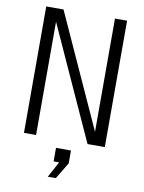

<svg xmlns="http://www.w3.org/2000/svg" viewBox="-99 -778 798 1062"><g transform="rotate(10 300.0 -247.0)"><path d="M73 0V-710H170L459 -74V-710H527V0H430L141 -636V0ZM245 216 293 127H262V51H346V123L290 216Z"/></g></svg>

Font: Geist Mono Light
Style: Regular
Weight: 300
Monospace: yes
Designer: Basement.studio, Andrés Briganti, Mateo Zaragoza
Foundry: Basement.studio, Vercel, Andrés Briganti, Guido Ferreyra, Mateo Zaragoza
Version: Version 1.500; ttfautohint (v1.8.4.7-5d5b)